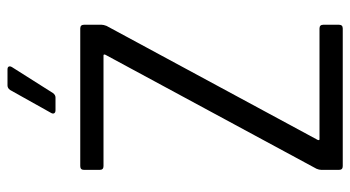

<svg xmlns="http://www.w3.org/2000/svg" viewBox="-231 -703 934 512"><g transform="rotate(-90 236.0 -447.0)"><path d="M39 -10V-57Q39 -63 42 -70L346 -633Q348 -638 344 -638H49Q39 -638 39 -648V-690Q39 -700 49 -700H416Q426 -700 426 -690V-643Q426 -638 423 -630L119 -67Q117 -62 121 -62H416Q426 -62 426 -52V-10Q426 0 416 0H49Q39 0 39 -10ZM191 -778 252 -887Q257 -894 264 -894H307Q313 -894 314.5 -890.5Q316 -887 313 -882L244 -773Q239 -766 232 -766H198Q192 -766 190 -769.5Q188 -773 191 -778Z"/></g></svg>

Font: Barlow Semi Condensed
Style: Regular
Weight: 400
Width: 4
Designer: Jeremy Tribby
Foundry: Tribby Type
Version: Version 1.408;December 10, 2018;FontCreator 11.5.0.2430 64-b